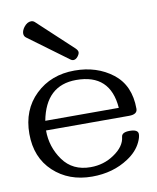

<svg xmlns="http://www.w3.org/2000/svg" viewBox="-85 -815 730 893"><g transform="rotate(-10 280.0 -368.5)"><path d="M285.6 -537.1Q279.3 -537.1 272.9 -542L87.4 -678.7Q77.1 -686 77.1 -699.2Q77.1 -712.9 88.9 -729Q104.5 -749 123 -749Q132.8 -749 140.1 -742.2L305.7 -587.9Q315.9 -577.6 315.9 -569.3Q315.9 -560.5 307.1 -549.3Q297.4 -537.1 285.6 -537.1ZM278.3 11.7Q168.5 11.7 96.4 -55.4Q24.4 -122.6 24.4 -234.4Q24.4 -347.7 97.4 -418Q170.4 -488.3 282.2 -488.3Q387.2 -488.3 461.2 -431.2Q535.2 -374 535.2 -263.2Q535.2 -236.8 495.6 -236.8H103.5Q103.5 -158.7 148.7 -95.7Q193.8 -32.7 278.8 -32.7Q340.8 -32.7 389.6 -65.9Q442.4 -101.1 446.8 -146.5Q449.2 -167.5 485.8 -167.5Q525.9 -167.5 525.9 -145.5Q525.9 -129.9 515.1 -107.4Q495.6 -66.4 450.7 -37.1Q377.4 11.7 278.3 11.7ZM455.1 -281.7Q442.9 -443.8 282.2 -443.8Q138.7 -443.8 107.9 -281.7Z"/></g></svg>

Font: Gayathri
Style: Regular
Weight: 400
Designer: Binoy Dominic <binoy.domenic@gmail.com>
Foundry: SMC
Version: Version 1.000